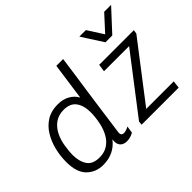

<svg xmlns="http://www.w3.org/2000/svg" viewBox="-140 -1049 1356 1356"><g transform="rotate(-45 538.5 -370.5)"><path d="M231 10Q158 10 109 -38Q60 -86 60 -190Q60 -251 74.5 -309.5Q89 -368 118.5 -416Q148 -464 194 -492.5Q240 -521 304 -521Q357 -521 395 -499.5Q433 -478 452 -442L491 -720H559Q558 -712 552.5 -673.5Q547 -635 539 -577.5Q531 -520 521 -453Q511 -386 502 -320Q493 -254 485.5 -199Q478 -144 473 -109.5Q468 -75 468 -72Q468 -59 475 -52.5Q482 -46 492 -46Q503 -46 517 -50.5Q531 -55 543 -62L535 -9Q522 -1 504.5 4.5Q487 10 467 10Q445 10 428.5 0Q412 -10 406 -28.5Q400 -47 404 -73Q373 -32 329.5 -11Q286 10 231 10ZM249 -46Q298 -46 332 -68Q366 -90 387.5 -127.5Q409 -165 419 -212Q426 -245 428.5 -269.5Q431 -294 431 -316Q431 -384 401.5 -424Q372 -464 308 -464Q256 -464 220 -438Q184 -412 163 -369.5Q142 -327 135 -278Q131 -252 129 -232Q127 -212 127 -195Q127 -129 154.5 -87.5Q182 -46 249 -46ZM623 0 626 -29 953 -455H702L710 -511H1056L1052 -482L725 -56H1000L993 0ZM1069 -751 922 -592H854L752 -751H817L908 -609H870L1000 -751Z"/></g></svg>

Font: Chivo ExtraLight
Style: Italic
Weight: 250
Italic angle: -8.05°
Designer: Hector Gatti
Foundry: Omnibus-Type
Version: Version 2.002